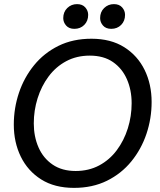

<svg xmlns="http://www.w3.org/2000/svg" viewBox="-20 -900 778 932"><path d="M339 12Q245 12 180 -29Q115 -70 81 -139.5Q47 -209 47 -295Q47 -375 72 -449.5Q97 -524 145.5 -583.5Q194 -643 264 -677.5Q334 -712 424 -712Q518 -712 583 -671Q648 -630 682 -560.5Q716 -491 716 -405Q716 -325 691 -250.5Q666 -176 617.5 -116.5Q569 -57 499 -22.5Q429 12 339 12ZM416 -630Q352 -630 301.5 -603Q251 -576 216 -529Q181 -482 162.5 -423Q144 -364 144 -301Q144 -237 167 -184.5Q190 -132 235.5 -101Q281 -70 347 -70Q411 -70 461.5 -97Q512 -124 547 -171Q582 -218 600.5 -277Q619 -336 619 -399Q619 -463 596 -515.5Q573 -568 528 -599Q483 -630 416 -630ZM341 -760Q315 -760 301 -776Q287 -792 287 -812Q287 -842 306.5 -861Q326 -880 354 -880Q380 -880 394 -864Q408 -848 408 -828Q408 -798 389 -779Q370 -760 341 -760ZM520 -760Q494 -760 480 -776Q466 -792 466 -812Q466 -842 485.5 -861Q505 -880 533 -880Q559 -880 573 -864Q587 -848 587 -828Q587 -798 568 -779Q549 -760 520 -760Z"/></svg>

Font: ABeeZee
Style: Italic
Weight: 400
Italic angle: -10°
Designer: Anja Meiners
Foundry: Anja Meiners
Version: Version 1.003; ttfautohint (v1.8.3)